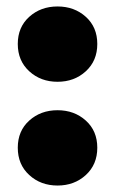

<svg xmlns="http://www.w3.org/2000/svg" viewBox="-20 -564 356 594"><path d="M158 -311Q106 -311 70.5 -343.5Q35 -376 35 -428Q35 -480 70.5 -512Q106 -544 158 -544Q210 -544 245.5 -512Q281 -480 281 -428Q281 -376 245.5 -343.5Q210 -311 158 -311ZM158 10Q106 10 70.5 -22.5Q35 -55 35 -107Q35 -159 70.5 -191Q106 -223 158 -223Q210 -223 245.5 -191Q281 -159 281 -107Q281 -55 245.5 -22.5Q210 10 158 10Z"/></svg>

Font: LINE Seed Sans App Heavy
Style: Regular
Weight: 900
Designer: LINE VX Design & Dalton Maag Ltd & Sandoll Inc
Foundry: Dalton Maag Ltd
Version: Version 1.003